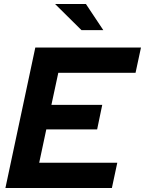

<svg xmlns="http://www.w3.org/2000/svg" viewBox="-20 -937 723 957"><path d="M7 0 156 -700H682.7L655.6 -574.1H270.6L236.2 -414.2H489.6L464.2 -292.1H210.8L175.4 -125.9H564.6L537.7 0ZM386.1 -786.8 254.4 -917.1H408.2L494.9 -786.8Z"/></svg>

Font: Red Hat Display VF
Style: Italic
Weight: 300
Italic angle: -12°
Designer: Pentagram, MCKL
Foundry: Pentagram, MCKL
Version: Version 1.023